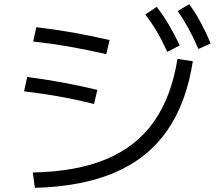

<svg xmlns="http://www.w3.org/2000/svg" viewBox="-20 -875 1040 925"><path d="M138 -44Q348 -48 492.5 -108.5Q637 -169 721.5 -289Q806 -409 835 -591L909 -580Q878 -379 785 -245.5Q692 -112 533.5 -44Q375 24 148 30ZM433 -374Q340 -397 260 -411Q180 -425 96 -435L111 -504Q197 -493 276.5 -478.5Q356 -464 449 -442ZM492 -614Q396 -636 313 -650.5Q230 -665 140 -675L155 -744Q246 -733 329.5 -718.5Q413 -704 508 -682ZM786 -625Q760 -682 735 -724Q710 -766 680 -805L735 -842Q768 -799 794.5 -754Q821 -709 846 -656ZM936 -639Q911 -696 887.5 -739Q864 -782 836 -822L892 -855Q923 -811 947.5 -765.5Q972 -720 995 -666Z"/></svg>

Font: M PLUS 1
Style: Regular
Weight: 400
Designer: Coji Morishita
Foundry: UNDERFOREST DESIGN
Version: Version 1.001